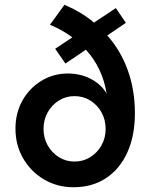

<svg xmlns="http://www.w3.org/2000/svg" viewBox="-20 -777 634 807"><path d="M289 10Q221 10 165.5 -22.5Q110 -55 77.5 -111Q45 -167 45 -236Q45 -302 74 -354Q103 -406 153.5 -437Q204 -468 265 -468Q319 -468 362.5 -445Q406 -422 428 -384Q420 -436 398 -483Q376 -530 341 -568L255 -510L212 -572L284 -620Q263 -636 239.5 -649Q216 -662 190 -673L251 -757Q286 -742 317 -723.5Q348 -705 375 -682L467 -743L509 -681L431 -628Q487 -565 517 -482Q547 -399 547 -301Q547 -207 515.5 -137Q484 -67 426 -28.5Q368 10 289 10ZM293 -98Q330 -98 359.5 -116.5Q389 -135 406.5 -166Q424 -197 424 -235Q424 -274 406.5 -305Q389 -336 359.5 -354.5Q330 -373 293 -373Q257 -373 227.5 -354.5Q198 -336 180.5 -305Q163 -274 163 -235Q163 -197 180.5 -166Q198 -135 227.5 -116.5Q257 -98 293 -98Z"/></svg>

Font: Red Hat Text SemiBold
Style: Regular
Weight: 600
Designer: Pentagram, MCKL
Foundry: MCKL
Version: Version 1.030